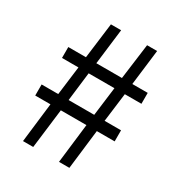

<svg xmlns="http://www.w3.org/2000/svg" viewBox="-172 -843 898 961"><g transform="rotate(30 277.5 -363.0)"><path d="M101 0 128 -228H40V-292H136L157 -458H62V-521H164L190 -726H249L224 -521H372L399 -726H457L432 -521H521V-458H425L404 -292H499V-228H396L369 0H309L336 -228H188L160 0ZM196 -292H344L365 -458H216Z"/></g></svg>

Font: Noto Sans CJK KR Regular (TTF)
Style: Regular
Weight: 400
Designer: Ryoko NISHIZUKA 西塚涼子 (kana & ideographs); Paul D. Hunt (Latin, Greek & Cyrillic); Wenlong ZHANG 张文龙 (bopomofo); Sandoll 
Foundry: Adobe Systems Incorporated
Version: Version 1.004;PS 1.004;hotconv 1.0.82;makeotf.lib2.5.63406